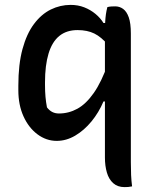

<svg xmlns="http://www.w3.org/2000/svg" viewBox="-20 -565 640 785"><path d="M419 -536Q427 -538 434.5 -538.5Q442 -539 451 -539Q469 -539 483.5 -528.5Q498 -518 506.5 -494Q515 -470 515 -428Q515 -361 515 -295Q515 -229 515 -163.5Q515 -98 515 -33Q515 32 515 98Q515 128 516 150.5Q517 173 520 197Q511 199 504 199.5Q497 200 489 200Q461 200 443 184Q425 168 417 140.5Q409 113 409 79Q409 14 409 -50Q409 -114 409 -178Q409 -242 409 -306.5Q409 -371 409 -436Q409 -458 410 -475Q411 -492 413 -506.5Q415 -521 419 -536ZM422 -151 403 -150Q384 -105 354 -68.5Q324 -32 287.5 -10.5Q251 11 212 11Q169 11 133 -16Q97 -43 76 -89.5Q55 -136 55 -196V-215Q55 -302 72 -364.5Q89 -427 119 -467Q149 -507 187.5 -526Q226 -545 269 -545Q299 -545 324.5 -535Q350 -525 370.5 -508Q391 -491 403 -471H422V-381Q394 -414 365.5 -428Q337 -442 297 -442Q252 -442 222.5 -418Q193 -394 178.5 -346Q164 -298 164 -228V-218Q164 -191 166 -169Q168 -147 172 -126Q182 -113 194 -107Q206 -101 221 -101Q261 -101 296.5 -120.5Q332 -140 363.5 -185Q395 -230 422 -306Z"/></svg>

Font: Recursive Monospace Casual Medium
Style: Regular
Weight: 500
Version: Version 1.047